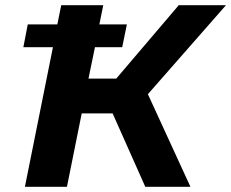

<svg xmlns="http://www.w3.org/2000/svg" viewBox="-20 -720 891 740"><path d="M550 -357 714 0H540L414 -283H295L238 0H76L184 -538H70L87 -626H201L216 -700H378L363 -626H469L451 -538H346L321 -417H428L669 -700H851Z"/></svg>

Font: Montserrat Alternates
Style: Bold Italic
Weight: 700
Italic angle: -11.3°
Designer: Julieta Ulanovsky
Foundry: Julieta Ulanovsky
Version: Version 7.200